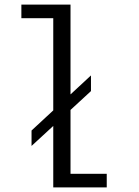

<svg xmlns="http://www.w3.org/2000/svg" viewBox="-20 -820 610 840"><path d="M118 -249 213 -337V-740.5H73.5V-800H288.5V-407L378 -490V-421.5L288.5 -339V-59.5H447V0H213V-269L118 -181.5Z"/></svg>

Font: League Mono Narrow Light
Style: Regular
Weight: 300
Width: 3
Designer: Tyler Finck
Foundry: The League of Moveable Type / Tyler Finck
Version: Version 2.210